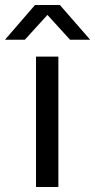

<svg xmlns="http://www.w3.org/2000/svg" viewBox="-86 -753 383 773"><path d="M59 0V-525H149V0ZM-66 -593 55 -733H155L277 -593H196L105 -693L14 -593Z"/></svg>

Font: Mona Sans Expanded
Style: Regular
Weight: 400
Width: 7
Designer: Deni Anggara
Foundry: GitHub
Version: Version 2.000